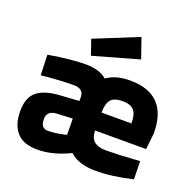

<svg xmlns="http://www.w3.org/2000/svg" viewBox="-133 -890 1050 1038"><g transform="rotate(20 392.0 -370.5)"><path d="M537 -111Q605 -111 703 -118L731 -120L733 -16Q618 12 520.5 12Q423 12 372 -36L349 -25Q265 12 185 12Q105 12 67 -31.5Q29 -75 29 -153.5Q29 -232 72.5 -266.5Q116 -301 203 -306L311 -313V-338Q311 -358 297 -370.5Q283 -383 256 -383Q184 -383 99 -375L67 -372L63 -489Q196 -511 275.5 -511Q355 -511 398 -474Q450 -511 531 -511Q749 -511 749 -286L739 -192H445Q446 -149 469 -130Q492 -111 537 -111ZM311 -118 310 -211 220 -207Q164 -204 164 -156Q164 -103 205 -103Q245 -103 294 -114ZM445 -295H617Q617 -348 597.5 -370Q578 -392 530.5 -392Q483 -392 464 -369Q445 -346 445 -295ZM256 -651 508 -753 548 -638 286 -564Z"/></g></svg>

Font: Titillium Web
Style: Bold
Weight: 700
Version: Version 1.001;PS 57.000;hotconv 1.0.70;makeotf.lib2.5.55311